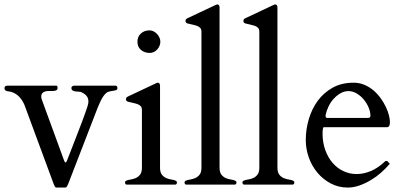

<svg xmlns="http://www.w3.org/2000/svg" viewBox="-20 -825 1814 860"><path d="M220.2 -1.5 90.8 -351.6Q82.5 -373.5 67.4 -390.1Q52.2 -406.7 30.3 -413.6Q27.3 -414.6 22.5 -415Q17.6 -415.5 12.7 -416.5Q7.8 -417.5 3.9 -420.4Q0 -423.3 0 -429.7Q0 -441.4 14.2 -441.4H231.4Q236.3 -441.4 237.1 -437Q237.8 -432.6 237.8 -431.2Q237.8 -423.3 231.9 -420.4Q226.1 -417.5 217 -417.5Q208 -417.5 199 -417.5Q189.9 -417.5 182.1 -415.3Q174.3 -413.1 169.4 -407.5Q164.6 -401.9 164.6 -389.6Q164.6 -388.2 166 -383.5Q167.5 -378.9 167.5 -378.4L266.6 -107.4Q267.6 -105 269.3 -101.1Q271 -97.2 273.4 -97.2Q274.4 -97.2 276.1 -98.9Q277.8 -100.6 279.1 -103.3Q280.3 -106 281.2 -108.6Q282.2 -111.3 282.7 -112.3Q305.2 -169.9 321 -210.7Q336.9 -251.5 347.2 -279.1Q357.4 -306.6 363.3 -323.2Q369.1 -339.8 372.1 -349.4Q375 -358.9 375.5 -363Q376 -367.2 376 -370.6Q376 -387.2 365.7 -397.7Q355.5 -408.2 340.3 -413.6Q336.4 -414.6 330.1 -414.6Q323.7 -414.6 317.1 -415.5Q310.5 -416.5 305.2 -419.9Q299.8 -423.3 299.8 -431.2Q299.8 -436 304 -438.7Q308.1 -441.4 313 -441.4H498.5Q503.9 -439.9 504.9 -436.5Q505.9 -433.1 505.9 -430.7Q505.9 -426.8 504.6 -424.6Q503.4 -422.4 499 -420.9Q494.6 -419.4 488 -418.5Q481.4 -417.5 470.7 -415.5Q460.9 -413.6 453.1 -406Q445.3 -398.4 439 -387.9Q432.6 -377.4 427.7 -366Q422.9 -354.5 418.5 -345.2L285.2 -0.5Q283.7 2.9 280.5 9Q277.3 15.1 272 15.1H233.4Q228 15.1 224.9 8.8Q221.7 2.4 220.2 -1.5Z M546.9 2Q540 0.5 540 -7.8Q540 -13.2 546.4 -16.1Q552.7 -19 564.5 -20.8Q576.2 -22.5 587.6 -27.3Q599.1 -32.2 607.4 -42.7Q615.7 -53.2 615.7 -74.2V-332.5Q615.7 -343.8 609.9 -349.9Q604 -356 594.5 -359.1Q585 -362.3 574 -364.5Q563 -366.7 552.2 -369.6Q548.8 -371.1 546.6 -373.3Q544.4 -375.5 544.4 -381.3Q544.4 -384.3 546.1 -387.2Q547.9 -390.1 552.7 -392.6L677.2 -451.2Q679.7 -452.1 682.1 -453.4Q684.6 -454.6 686 -454.6Q696.8 -454.6 696.8 -440.9V-74.2Q696.8 -53.2 705.1 -42.7Q713.4 -32.2 724.9 -27.3Q736.3 -22.5 748 -20.8Q759.8 -19 766.1 -16.1Q772.5 -13.2 772.5 -7.8Q772.5 0.5 765.6 2ZM595.7 -638.2Q595.7 -661.1 611.1 -675Q626.5 -689 649.9 -689Q659.7 -689 668.5 -684.3Q677.2 -679.7 683.8 -672.4Q690.4 -665 694.3 -656.2Q698.2 -647.5 698.2 -638.2Q698.2 -627.9 694.3 -619.1Q690.4 -610.4 684.1 -603.3Q677.7 -596.2 668.9 -592Q660.2 -587.9 650.9 -587.9Q627.9 -587.9 611.8 -601.1Q595.7 -614.3 595.7 -638.2Z M1039.1 -7.8Q1039.1 0.5 1032.2 2H813.5Q806.6 0.5 806.6 -7.8Q806.6 -13.2 813 -16.1Q819.3 -19 831.1 -20.8Q842.8 -22.5 854.2 -27.3Q865.7 -32.2 874 -42.7Q882.3 -53.2 882.3 -74.2V-683.1Q882.3 -694.3 876.5 -700.4Q870.6 -706.5 861.1 -709.7Q851.6 -712.9 840.6 -715.1Q829.6 -717.3 818.8 -720.2Q815.4 -721.7 813.2 -723.9Q811 -726.1 811 -731.9Q811 -734.9 812.7 -737.8Q814.5 -740.7 819.3 -743.2L943.8 -801.8Q946.3 -802.7 948.7 -804Q951.2 -805.2 952.6 -805.2Q963.4 -805.2 963.4 -791.5V-74.2Q963.4 -53.2 971.7 -42.7Q980 -32.2 991.5 -27.3Q1002.9 -22.5 1014.6 -20.8Q1026.4 -19 1032.7 -16.1Q1039.1 -13.2 1039.1 -7.8Z M1298.3 -7.8Q1298.3 0.5 1291.5 2H1072.8Q1065.9 0.5 1065.9 -7.8Q1065.9 -13.2 1072.3 -16.1Q1078.6 -19 1090.3 -20.8Q1102.1 -22.5 1113.5 -27.3Q1125 -32.2 1133.3 -42.7Q1141.6 -53.2 1141.6 -74.2V-683.1Q1141.6 -694.3 1135.7 -700.4Q1129.9 -706.5 1120.4 -709.7Q1110.8 -712.9 1099.9 -715.1Q1088.9 -717.3 1078.1 -720.2Q1074.7 -721.7 1072.5 -723.9Q1070.3 -726.1 1070.3 -731.9Q1070.3 -734.9 1072 -737.8Q1073.7 -740.7 1078.6 -743.2L1203.1 -801.8Q1205.6 -802.7 1208 -804Q1210.4 -805.2 1211.9 -805.2Q1222.7 -805.2 1222.7 -791.5V-74.2Q1222.7 -53.2 1231 -42.7Q1239.3 -32.2 1250.7 -27.3Q1262.2 -22.5 1273.9 -20.8Q1285.6 -19 1292 -16.1Q1298.3 -13.2 1298.3 -7.8Z M1349.6 -197.8Q1349.6 -245.6 1363.3 -291.7Q1377 -337.9 1403.8 -374.3Q1430.7 -410.6 1470.7 -432.6Q1510.7 -454.6 1563.5 -454.6Q1589.8 -454.6 1612.3 -445.1Q1634.8 -435.5 1652.8 -420.2Q1670.9 -404.8 1684.8 -385.5Q1698.7 -366.2 1708 -346.7Q1717.3 -327.1 1721.9 -309.1Q1726.6 -291 1726.6 -278.3Q1726.6 -255.4 1713.9 -255.4H1430.7Q1427.7 -255.4 1426.3 -247.6Q1424.8 -239.7 1424.8 -227.1Q1424.8 -186.5 1437 -152.8Q1449.2 -119.1 1470 -95.2Q1490.7 -71.3 1518.6 -58.3Q1546.4 -45.4 1577.6 -45.4Q1608.4 -45.4 1640.9 -58.8Q1673.3 -72.3 1705.1 -102.5Q1707 -104 1709 -104Q1710.9 -104 1711.9 -104Q1716.3 -104 1719.2 -99.1Q1722.2 -94.2 1726.1 -91.8Q1709 -71.3 1687.5 -52.2Q1666 -33.2 1641.1 -18.3Q1616.2 -3.4 1589.8 5.9Q1563.5 15.1 1537.6 15.1Q1496.1 15.1 1461.2 -3.4Q1426.3 -22 1401.4 -52Q1376.5 -82 1363 -120.1Q1349.6 -158.2 1349.6 -197.8ZM1438.5 -304.2Q1438.5 -300.8 1440.4 -298.8Q1442.4 -296.9 1444.8 -296.9H1628.9Q1639.2 -296.9 1639.2 -306.2Q1639.2 -324.7 1630.6 -344.5Q1622.1 -364.3 1608.4 -380.4Q1594.7 -396.5 1577.1 -406.7Q1559.6 -417 1541 -417Q1522.5 -417 1505.6 -407.5Q1488.8 -397.9 1474.9 -382.8Q1460.9 -367.7 1451.7 -348.4Q1442.4 -329.1 1438.5 -310.1Z"/></svg>

Font: Kurinto Book Core
Style: Regular
Weight: 400
Designer: Kurinto was developed by Clint Goss from a range of fonts that are compatible with the SIL Open Font License Version 1.1
Foundry: Clinton F. Goss
Version: Version 2.196; July 25, 2020